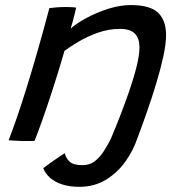

<svg xmlns="http://www.w3.org/2000/svg" viewBox="-20 -550 705 758"><path d="M293.2 187.6Q255.1 187.6 225.8 178.2Q196.6 168.7 177.6 151.8Q158.6 135 150.8 113.8Q154.4 110.7 165 103.2Q175.6 95.6 189.1 86.1Q202.6 76.6 215.3 68Q228.1 59.3 235.6 54.7Q240.9 75.8 255.5 88.9Q270.2 102 306 102Q333.1 102 353 87.4Q372.9 72.8 388.9 48.2Q404.9 23.6 420.1 -6.7L522.7 -5.4Q506.5 44 474.8 88.2Q443.1 132.4 397.4 160Q351.8 187.6 293.2 187.6ZM116.2 6.4Q106.3 6.7 92.9 6.8Q79.6 6.8 66.1 6.6Q53.4 6.2 37.8 5.3Q22.2 4.4 14.1 3.7Q30.2 -38.1 47.2 -87.4Q64.2 -136.6 83.4 -198.3Q102.7 -259.9 125.4 -338.6Q148.1 -417.3 174.9 -518Q187.6 -519.8 204.6 -521Q221.7 -522.3 239.3 -522.3Q250.6 -522.3 261.7 -521.8Q272.8 -521.4 280.5 -519.8Q279.8 -514.6 275.8 -498.7Q271.9 -482.8 267.2 -465.3Q262.6 -447.8 258.9 -437.2Q281.6 -457.4 321.3 -479Q360.9 -500.6 407.4 -515.3Q453.9 -530 496.2 -530Q572.6 -530 604.1 -499.8Q635.6 -469.6 635.6 -411.9Q635.6 -377.3 625 -328.1Q614.4 -278.8 597.2 -222Q580.1 -165.1 559.8 -107.4Q539.6 -49.8 520.3 1.5Q512.9 2.5 498.8 3.4Q484.6 4.3 468.6 4.3Q452.5 4.3 438.4 3.6Q424.2 2.8 416 1.5Q433.8 -40.3 453.7 -91Q473.5 -141.6 491.1 -193Q508.8 -244.4 519.7 -289.1Q530.6 -333.9 530.6 -363.2Q530.6 -397.8 512.9 -416.8Q495.2 -435.9 453.4 -435.9Q408.9 -435.9 366.9 -421Q324.9 -406.1 290.7 -385.9Q256.5 -365.7 234.6 -349.1Q210.2 -264.8 187.1 -194.3Q164.1 -123.8 145.8 -72.3Q127.4 -20.9 116.2 6.4Z"/></svg>

Font: Grandstander Thin
Style: Italic
Weight: 100
Italic angle: -15°
Designer: Tyler Finck
Foundry: Etcetera Type Co
Version: Version 1.200